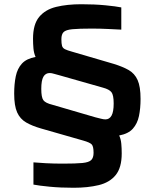

<svg xmlns="http://www.w3.org/2000/svg" viewBox="-20 -716 732 907"><path d="M328 171Q266 171 214.5 166Q163 161 138 156V51Q158 53 196.5 55Q235 57 277 57Q338 57 369 54Q400 51 411 40Q422 29 422 6Q422 -24 413.5 -33.5Q405 -43 373 -52L174 -109Q132 -121 103.5 -137.5Q75 -154 61 -185Q47 -216 47 -274Q47 -319 54.5 -355.5Q62 -392 83.5 -415.5Q105 -439 148 -447Q140 -465 138 -487Q136 -509 136 -533Q136 -601 165 -636Q194 -671 245.5 -683.5Q297 -696 364 -696Q427 -696 478 -691Q529 -686 553 -681V-576Q531 -577 492 -579Q453 -581 414 -581Q353 -581 322 -578Q291 -575 280.5 -564.5Q270 -554 270 -531Q270 -510 273 -499.5Q276 -489 287 -483.5Q298 -478 320 -472L518 -414Q560 -401 588 -385Q616 -369 630 -338Q644 -307 644 -249Q644 -204 636.5 -168Q629 -132 607.5 -108Q586 -84 543 -76Q551 -59 553 -37Q555 -15 555 9Q555 76 526.5 111Q498 146 446.5 158.5Q395 171 328 171ZM175 -296Q175 -256 185 -242.5Q195 -229 228 -221L430 -162Q443 -159 456 -155.5Q469 -152 478 -152Q497 -152 507 -170Q517 -188 517 -227Q517 -267 506.5 -280.5Q496 -294 466 -302L262 -360Q249 -363 236.5 -367Q224 -371 215 -371Q195 -371 185 -353.5Q175 -336 175 -296Z"/></svg>

Font: Saira SemiBold
Style: Regular
Weight: 600
Designer: Hector Gatti with collaboration of the Omnibus-Type team
Foundry: Omnibus-Type
Version: Version 1.100; ttfautohint (v1.8.3)